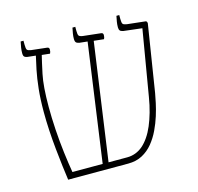

<svg xmlns="http://www.w3.org/2000/svg" viewBox="-97 -749 880 852"><g transform="rotate(-15 343.5 -323.5)"><path d="M114 0Q110 -27 105.5 -64.5Q101 -102 96.5 -145.5Q92 -189 89.5 -233.5Q87 -278 87 -318Q87 -377 92 -424Q97 -471 104.5 -507.5Q112 -544 118 -569L81 -573Q74 -574 69.5 -576.5Q65 -579 63.5 -583.5Q62 -588 62 -595Q62 -608 64 -620.5Q66 -633 69 -647H82V-629Q82 -610 86 -605Q90 -600 104 -598L176 -590Q181 -589 183 -586.5Q185 -584 185 -579Q185 -573 184 -569Q183 -565 181 -561L144 -565Q137 -537 125.5 -483Q114 -429 114 -334Q114 -285 117.5 -229.5Q121 -174 127.5 -121.5Q134 -69 141 -28H280L356 -570L319 -574Q308 -576 304 -581Q300 -586 300 -596Q300 -609 302 -621Q304 -633 307 -647H320V-629Q320 -611 324 -606Q328 -601 342 -599L424 -590Q429 -589 431 -586.5Q433 -584 433 -579Q433 -573 432 -569Q431 -565 429 -561L383 -566L307 -28H393Q413 -28 431.5 -35Q450 -42 465.5 -55.5Q481 -69 495 -89.5Q509 -110 520 -136Q531 -162 540 -193.5Q549 -225 555 -262L606 -564L521 -574Q510 -576 506 -581Q502 -586 502 -596Q502 -609 504 -621Q506 -633 509 -647H522V-629Q522 -611 526 -606Q530 -601 544 -599L626 -590Q629 -590 631 -588.5Q633 -587 634 -584.5Q635 -582 635 -579L586 -271Q583 -254 577.5 -228Q572 -202 562.5 -171.5Q553 -141 538.5 -110.5Q524 -80 503.5 -55Q483 -30 455 -15Q427 0 390 0Z"/></g></svg>

Font: Noto Serif Hebrew Thin
Style: Regular
Weight: 250
Version: Version 2.003